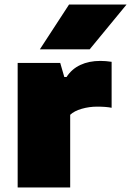

<svg xmlns="http://www.w3.org/2000/svg" viewBox="-20 -828 579 848"><path d="M58 -550H246L264 -488H274Q297 -523.5 335 -541.2Q373 -559 423 -559Q447 -559 473 -555V-352Q448 -357 409 -357Q374 -357 341 -347.5Q308 -338 290 -321V0H58ZM156 -610 285 -808H539L376 -610Z"/></svg>

Font: Encode Sans Expanded Black
Style: Regular
Weight: 900
Width: 7
Designer: Multiple Designers
Foundry: Impallari Type
Version: Version 2.000